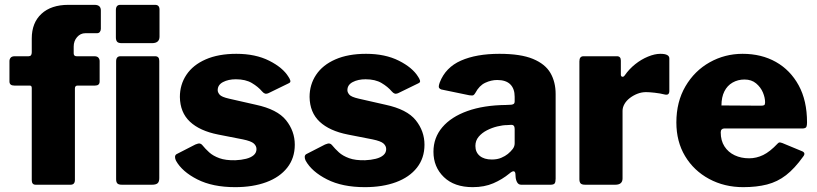

<svg xmlns="http://www.w3.org/2000/svg" viewBox="-20 -762 3372 792"><path d="M369 -530Q381 -530 386 -524Q391 -518 391 -510V-426Q391 -409 372 -409H300Q289 -409 289 -397V-20Q289 0 271 0H127Q111 0 111 -19V-399Q111 -409 103 -409H39Q19 -409 19 -426V-510Q19 -518 24 -524Q29 -530 41 -530H98Q111 -530 111 -546V-603Q111 -668 151 -705Q191 -742 262 -742H370Q396 -742 396 -719V-643Q396 -636 392 -630.5Q388 -625 380 -625H332Q312 -625 298 -609Q284 -593 284 -570V-542Q284 -530 296 -530H369ZM637 -27Q637 -12 630 -6Q623 0 607 0H483Q469 0 464 -5.5Q459 -11 459 -23V-509Q459 -530 477 -530H620Q637 -530 637 -511ZM638 -611Q638 -584 607 -584H482Q468 -584 463 -590Q458 -596 458 -608V-720Q458 -742 476 -742H620Q638 -742 638 -722Z M1061 -385Q1045 -404 1019 -419.5Q993 -435 953 -435Q922 -435 900 -423.5Q878 -412 878 -390Q878 -381 886 -371.5Q894 -362 925 -355L1035 -330Q1124 -311 1160 -266Q1196 -221 1196 -165Q1196 -110 1165 -70.5Q1134 -31 1078.5 -10.5Q1023 10 950 10Q857 10 794 -22Q731 -54 706 -99Q702 -107 702 -114.5Q702 -122 708 -126L786 -166Q798 -171 804 -170Q810 -169 814 -164Q827 -148 843 -133.5Q859 -119 885 -109.5Q911 -100 951 -101Q975 -102 995 -107Q1015 -112 1026.5 -122Q1038 -132 1038 -147Q1038 -160 1027 -170Q1016 -180 982 -187L880 -207Q804 -222 763.5 -260Q723 -298 722 -362Q722 -413 749 -453.5Q776 -494 828.5 -517Q881 -540 955 -540Q1034 -540 1090.5 -511.5Q1147 -483 1170 -445Q1175 -438 1177.5 -430Q1180 -422 1170 -418L1088 -378Q1079 -374 1073 -376Q1067 -378 1061 -385Z M1596 -385Q1580 -404 1554 -419.5Q1528 -435 1488 -435Q1457 -435 1435 -423.5Q1413 -412 1413 -390Q1413 -381 1421 -371.5Q1429 -362 1460 -355L1570 -330Q1659 -311 1695 -266Q1731 -221 1731 -165Q1731 -110 1700 -70.5Q1669 -31 1613.5 -10.5Q1558 10 1485 10Q1392 10 1329 -22Q1266 -54 1241 -99Q1237 -107 1237 -114.5Q1237 -122 1243 -126L1321 -166Q1333 -171 1339 -170Q1345 -169 1349 -164Q1362 -148 1378 -133.5Q1394 -119 1420 -109.5Q1446 -100 1486 -101Q1510 -102 1530 -107Q1550 -112 1561.5 -122Q1573 -132 1573 -147Q1573 -160 1562 -170Q1551 -180 1517 -187L1415 -207Q1339 -222 1298.5 -260Q1258 -298 1257 -362Q1257 -413 1284 -453.5Q1311 -494 1363.5 -517Q1416 -540 1490 -540Q1569 -540 1625.5 -511.5Q1682 -483 1705 -445Q1710 -438 1712.5 -430Q1715 -422 1705 -418L1623 -378Q1614 -374 1608 -376Q1602 -378 1596 -385Z M2081 -46Q2052 -22 2015 -6Q1978 10 1930 10Q1854 10 1811 -31.5Q1768 -73 1768 -136Q1768 -194 1804.5 -237Q1841 -280 1908 -304Q1975 -328 2067 -329L2088 -330Q2092 -330 2097.5 -332.5Q2103 -335 2103 -344V-363Q2103 -396 2085 -414Q2067 -432 2031 -432Q2006 -432 1981.5 -420.5Q1957 -409 1941 -379Q1937 -372 1933 -369.5Q1929 -367 1916 -369L1800 -393Q1794 -395 1791 -400Q1788 -405 1794 -422Q1818 -484 1881.5 -512Q1945 -540 2040 -540Q2128 -540 2178.5 -519Q2229 -498 2250.5 -461Q2272 -424 2272 -374V-25Q2272 -11 2268 -5.5Q2264 0 2251 0H2130Q2119 0 2113.5 -9.5Q2108 -19 2107 -31L2106 -46Q2103 -65 2081 -46ZM2103 -230Q2103 -248 2088 -247L2072 -246Q2054 -246 2031.5 -240.5Q2009 -235 1988.5 -224.5Q1968 -214 1954.5 -198Q1941 -182 1941 -160Q1941 -134 1959 -119Q1977 -104 2009 -104Q2031 -104 2047.5 -111Q2064 -118 2075 -127Q2087 -137 2095 -147.5Q2103 -158 2103 -171V-230Z M2394 0Q2380 0 2375 -5.5Q2370 -11 2370 -23V-509Q2370 -530 2387 -530H2525Q2541 -530 2541 -512V-454Q2541 -447 2546.5 -445.5Q2552 -444 2557 -451Q2575 -477 2600 -497Q2625 -517 2653 -528.5Q2681 -540 2704 -540Q2741 -540 2741 -521V-387Q2741 -368 2723 -372Q2703 -377 2680.5 -379.5Q2658 -382 2645 -382Q2627 -382 2610 -375.5Q2593 -369 2578.5 -358Q2564 -347 2556 -333Q2548 -319 2548 -305V-26Q2548 0 2518 0H2394Z M2953 -216Q2953 -182 2968.5 -158Q2984 -134 3010.5 -121.5Q3037 -109 3070 -109Q3100 -109 3128 -122.5Q3156 -136 3188 -170Q3192 -174 3195 -174.5Q3198 -175 3207 -172L3289 -138Q3305 -131 3293 -116Q3258 -67 3222.5 -39.5Q3187 -12 3144 -1Q3101 10 3046 10Q2968 10 2905 -24Q2842 -58 2806 -118Q2770 -178 2770 -257Q2770 -342 2807.5 -406Q2845 -470 2907.5 -505Q2970 -540 3043 -540Q3121 -540 3180.5 -506.5Q3240 -473 3274.5 -410Q3309 -347 3309 -257Q3309 -245 3306.5 -239Q3304 -233 3292 -232H2967Q2961 -232 2957 -228Q2953 -224 2953 -216ZM3119 -326Q3129 -326 3132.5 -328.5Q3136 -331 3136 -340Q3136 -359 3127 -380.5Q3118 -402 3099 -418Q3080 -434 3051 -434Q3024 -434 3002 -421.5Q2980 -409 2968 -385Q2956 -361 2956 -327Z"/></svg>

Font: Libre Franklin Thin ExtraBold
Style: Regular
Weight: 800
Version: Version 3.000